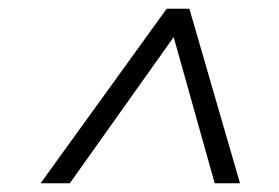

<svg xmlns="http://www.w3.org/2000/svg" viewBox="-20 -710 640 440"><path d="M73 -290 362 -690H414L530 -290H472L378 -625L140 -290Z"/></svg>

Font: Radio Canada Light
Style: Italic
Weight: 300
Italic angle: -12°
Designer: Charles Daoud, Etienne Aubert Bonn, Alexandre Saumier Demers, Jacques Le Bailly
Foundry: Radio-Canada
Version: Version 2.104; ttfautohint (v1.8.4.7-5d5b);gftools[0.9.28.de